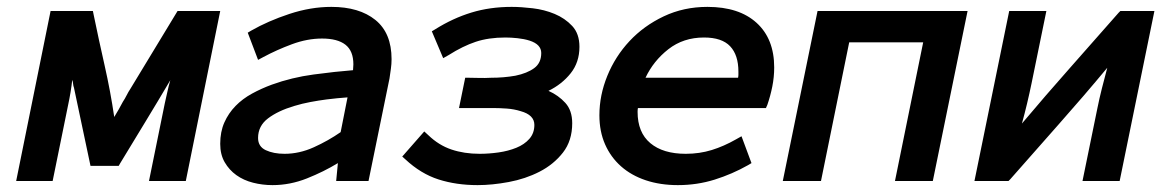

<svg xmlns="http://www.w3.org/2000/svg" viewBox="-20 -526 3375 558"><path d="M190 -294Q186 -258 178 -221L133 0H27L127 -494H250L252 -484Q267 -411 284 -336Q301 -261 312 -186Q319 -197 325 -208Q331 -219 337 -230Q343 -239 348 -249Q353 -259 359 -268L496 -494H620L520 0H413L459 -226Q463 -243 466.5 -259.5Q470 -276 475 -293Q439 -232 402.5 -172Q366 -112 329 -51L325 -44H243L195 -271Q193 -276 192.5 -282Q192 -288 190 -294Z M807 -79Q850 -79 892 -98Q934 -117 970 -142L990 -243Q961 -241 929 -237Q906 -234 882 -229.5Q858 -225 835 -218Q788 -204 759 -182Q730 -160 730 -125Q730 -100 752.5 -89.5Q775 -79 807 -79ZM962 -52Q921 -27 872 -7.5Q823 12 772 12Q743 12 715.5 5Q688 -2 667 -17Q646 -32 633 -54.5Q620 -77 620 -108Q620 -143 632 -170Q644 -197 664.5 -218Q685 -239 712.5 -254Q740 -269 770 -280Q828 -301 891.5 -309.5Q955 -318 1006 -322Q1006 -327 1006.5 -330.5Q1007 -334 1007 -339Q1007 -378 984 -396Q961 -414 916 -414Q873 -414 828.5 -397.5Q784 -381 745 -360L730 -352L700 -431L710 -437Q759 -465 821 -485.5Q883 -506 943 -506Q1024 -506 1071 -468Q1118 -430 1118 -354Q1118 -340 1116 -326Q1114 -312 1112 -298L1051 0H957Z M1574 -262Q1603 -249 1623 -227Q1643 -205 1643 -168Q1643 -117 1616 -82.5Q1589 -48 1548 -27Q1507 -6 1458.5 3Q1410 12 1368 12Q1306 12 1254.5 -4.5Q1203 -21 1158 -63L1149 -71L1213 -144L1225 -133Q1255 -104 1292 -91.5Q1329 -79 1374 -79Q1401 -79 1429 -83Q1457 -87 1480.5 -96.5Q1504 -106 1518.5 -122.5Q1533 -139 1533 -163Q1533 -192 1493 -203Q1474 -209 1452.5 -210.5Q1431 -212 1414 -212H1314L1332 -300H1344Q1357 -300 1373 -299.5Q1389 -299 1407 -300Q1444 -300 1478 -306Q1512 -313 1532.5 -328Q1553 -343 1553 -372Q1553 -397 1519 -408Q1503 -413 1484 -415Q1465 -417 1449 -417Q1400 -417 1362.5 -404.5Q1325 -392 1284 -366L1268 -357L1235 -435L1245 -441Q1296 -473 1350 -489.5Q1404 -506 1467 -506Q1494 -506 1528 -502Q1562 -498 1592 -485.5Q1622 -473 1643 -450.5Q1664 -428 1664 -390Q1664 -345 1638.5 -313Q1613 -281 1574 -262Z M1856 -300H2125Q2126 -305 2126 -309Q2126 -313 2126 -318Q2126 -366 2102 -391.5Q2078 -417 2026 -417Q1966 -417 1922.5 -383Q1879 -349 1856 -300ZM1834 -212Q1833 -208 1833 -201Q1833 -141 1870 -110Q1907 -79 1973 -79Q2013 -79 2048.5 -90Q2084 -101 2119 -121L2135 -130L2164 -52L2154 -46Q2108 -20 2057 -4Q2006 12 1950 12Q1899 12 1857 -2Q1815 -16 1785 -42.5Q1755 -69 1738.5 -106.5Q1722 -144 1722 -191Q1722 -249 1745 -305.5Q1768 -362 1809.5 -406.5Q1851 -451 1909 -478.5Q1967 -506 2036 -506Q2128 -506 2179 -459.5Q2230 -413 2230 -330Q2230 -302 2224.5 -274.5Q2219 -247 2210 -221L2206 -212Z M2356 -494H2792L2691 0H2581L2663 -403H2448L2366 0H2255Z M3198 -329Q3129 -246 3058 -166Q2987 -86 2916 -5L2911 0H2812L2913 -494H3021L2978 -284Q2972 -255 2965 -225.5Q2958 -196 2950 -167Q3019 -249 3089.5 -328.5Q3160 -408 3231 -489L3236 -494H3335L3234 0H3126L3169 -210Q3175 -240 3182.5 -269.5Q3190 -299 3198 -329Z"/></svg>

Font: Codetta
Style: Bold Italic
Weight: 700
Italic angle: -11°
Designer: Ulrich Proeller
Foundry: PROSA GmbH
Version: Version 2.00;September 29, 2018;FontCreator 11.5.0.2427 64-b